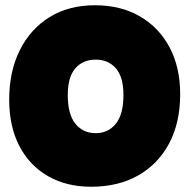

<svg xmlns="http://www.w3.org/2000/svg" viewBox="-20 -718 721 731"><path d="M327 -7Q233 -7 162.5 -47.5Q92 -88 53.5 -162.5Q15 -237 15 -339Q15 -446 55.5 -527Q96 -608 169 -653Q242 -698 341 -698Q440 -698 513 -655.5Q586 -613 626 -537Q666 -461 666 -360Q666 -251 624 -172Q582 -93 506 -50Q430 -7 327 -7ZM344 -211Q392 -211 421 -247Q450 -283 450 -356Q450 -425 421 -458Q392 -491 344 -491Q296 -491 267 -458Q238 -425 238 -356Q238 -283 267 -247Q296 -211 344 -211Z"/></svg>

Font: DynaPuff
Style: Bold
Weight: 700
Designer: Toshi Omagari, Jennifer Daniel
Foundry: Google Fonts
Version: Version 2.000